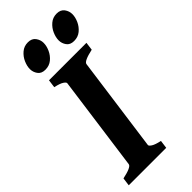

<svg xmlns="http://www.w3.org/2000/svg" viewBox="-259 -858 904 904"><g transform="rotate(-45 193.5 -406.0)"><path d="M338.4 -615.2 333 -574.7Q270 -561 267.6 -544.4L202.6 -70.3Q202.1 -64.5 215.1 -55.9Q228 -47.4 259.8 -40.5L254.4 0H4.9L10.3 -40.5Q73.2 -53.7 75.2 -70.3L140.1 -544.4Q141.1 -550.3 128.2 -559.1Q115.2 -567.9 83.5 -574.7L88.9 -615.2ZM387.2 -757.8Q387.2 -737.3 377.2 -715.1Q367.2 -692.9 348.6 -677.5Q330.1 -662.1 303.7 -662.1Q277.8 -662.1 265.9 -679Q253.9 -695.8 253.9 -715.8Q253.9 -735.8 263.7 -758.1Q273.4 -780.3 292 -796.1Q310.5 -812 336.4 -812Q362.3 -812 374.8 -794.9Q387.2 -777.8 387.2 -757.8ZM195.8 -757.8Q195.8 -737.3 185.8 -715.1Q175.8 -692.9 157.2 -677.5Q138.7 -662.1 112.3 -662.1Q86.4 -662.1 74.5 -679Q62.5 -695.8 62.5 -715.8Q62.5 -735.8 72.3 -758.1Q82 -780.3 100.6 -796.1Q119.1 -812 145 -812Q170.9 -812 183.3 -794.9Q195.8 -777.8 195.8 -757.8Z"/></g></svg>

Font: Gentium Book Plus
Style: Bold Italic
Weight: 700
Italic angle: -8°
Designer: Victor Gaultney, Annie Olsen, Iska Routamaa, Becca Hirsbrunner
Foundry: SIL International
Version: Version 6.101